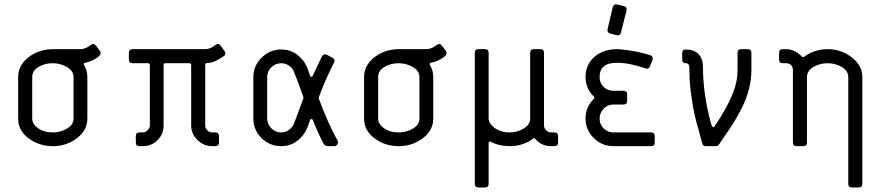

<svg xmlns="http://www.w3.org/2000/svg" viewBox="-20 -660 3976 867"><path d="M312 -124.5V-312Q312 -339.8 282.5 -357.2Q252.9 -374.5 217.8 -374.5Q182.6 -374.5 154.1 -357.9Q125.5 -341.3 125.5 -312V-124.5Q125.5 -100.6 150.4 -82Q176.3 -62.5 218.8 -62Q252.9 -62 282.5 -79.3Q312 -96.7 312 -124.5ZM374.5 -312V-124.5Q374.5 -71.8 327.4 -35.9Q280.3 0 218.8 0Q156.7 0 109.4 -35.2Q62 -70.3 62 -124.5V-312Q62 -365.7 109.4 -401.9Q156.7 -438 218.8 -438H343.3Q365.2 -438 391.1 -457.5Q403.3 -466.8 414.1 -453.1L431.6 -429.7Q440.9 -415 419.9 -400.4Q395 -382.8 364.3 -376.5Q361.3 -376.5 359.1 -373.3Q356.9 -370.1 358.9 -367.2Q374.5 -342.3 374.5 -312Z M906.7 -367.2V-93.3Q906.7 -81.1 916 -71.5Q925.3 -62 938 -62H952.1Q968.8 -62 968.8 -45.4V-16.6Q968.8 0 952.1 0H938Q899.4 0 871.3 -28.1Q843.3 -56.2 843.3 -93.3V-366.2Q843.3 -374.5 835 -374.5H727.1Q718.8 -374.5 718.8 -366.2V-93.3Q718.8 -54.7 691.4 -27.3Q664.1 0 625.5 0H609.9Q593.3 0 593.3 -16.6V-45.4Q593.3 -62 609.9 -62H625.5Q636.7 -62 646.7 -72Q656.7 -82 656.7 -93.3V-366.2Q656.7 -374.5 648.4 -374.5H578.6Q562 -374.5 562 -391.1V-421.4Q562 -438 578.6 -438H906.7Q930.7 -438 953.1 -457.5Q966.8 -466.8 977.1 -453.1L993.7 -429.7Q1002.9 -415 990.7 -406.7Q951.2 -379.9 928.2 -376.5Q921.9 -375.5 914.1 -375.5Q906.7 -374.5 906.7 -367.2Z M1124 -124.5V-312Q1124 -362.8 1161.4 -399.7Q1198.7 -436.5 1250 -436.5Q1290.5 -436.5 1321.5 -413.3Q1352.5 -390.1 1367.2 -355L1380.4 -317.4Q1381.3 -313.5 1386.7 -313.5Q1390.6 -313.5 1392.1 -317.4Q1427.2 -393.1 1433.6 -404.8Q1440.9 -418.5 1455.1 -413.1L1481 -399.4Q1495.6 -391.1 1488.3 -377.4Q1447.8 -297.4 1420.9 -224.1Q1418 -217.8 1420.9 -211.4Q1460.4 -104.5 1504.9 -23.9Q1508.8 -15.6 1503.2 -7.8Q1497.6 0 1490.2 0H1461.4Q1446.8 0 1440.4 -12.2Q1414.6 -62 1392.1 -119.1Q1390.1 -122.1 1385.7 -122.3Q1381.3 -122.6 1380.4 -118.2L1367.2 -82Q1352.5 -46.9 1321.3 -23.4Q1290 0 1250 0Q1198.2 0 1161.1 -36.4Q1124 -72.8 1124 -124.5ZM1186.5 -312V-124.5Q1186.5 -99.6 1205.1 -80.8Q1223.6 -62 1250 -62Q1269.5 -62 1285.6 -74Q1301.8 -85.9 1308.1 -103.5L1325.7 -149.4Q1340.3 -191.9 1349.1 -212.9Q1351.1 -219.2 1349.1 -224.1Q1339.8 -248 1325.7 -288.6L1308.1 -334Q1302.7 -350.6 1286.6 -362.5Q1270.5 -374.5 1250 -374.5Q1224.1 -374.5 1205.3 -356.2Q1186.5 -337.9 1186.5 -312Z M1874 -124.5V-312Q1874 -339.8 1844.5 -357.2Q1814.9 -374.5 1779.8 -374.5Q1744.6 -374.5 1716.1 -357.9Q1687.5 -341.3 1687.5 -312V-124.5Q1687.5 -100.6 1712.4 -82Q1738.3 -62.5 1780.8 -62Q1814.9 -62 1844.5 -79.3Q1874 -96.7 1874 -124.5ZM1936.5 -312V-124.5Q1936.5 -71.8 1889.4 -35.9Q1842.3 0 1780.8 0Q1718.8 0 1671.4 -35.2Q1624 -70.3 1624 -124.5V-312Q1624 -365.7 1671.4 -401.9Q1718.8 -438 1780.8 -438H1905.3Q1927.2 -438 1953.1 -457.5Q1965.3 -466.8 1976.1 -453.1L1993.7 -429.7Q2002.9 -415 1981.9 -400.4Q1957 -382.8 1926.3 -376.5Q1923.3 -376.5 1921.1 -373.3Q1918.9 -370.1 1920.9 -367.2Q1936.5 -342.3 1936.5 -312Z M2500 -45.4V-16.6Q2500 0 2483.4 0H2468.8Q2429.2 0 2402.3 -26.9Q2401.4 -27.8 2399.2 -30.5Q2397 -33.2 2396 -34.2Q2395 -35.2 2391.8 -36.1Q2388.7 -37.1 2387.7 -34.2Q2342.3 0 2280.8 0Q2233.9 0 2195.8 -19.5Q2186.5 -23.4 2186.5 -14.6V169.9Q2186.5 186.5 2169.9 186.5H2140.6Q2124 186.5 2124 169.9V-421.4Q2124 -438 2140.6 -438H2169.9Q2186.5 -438 2186.5 -421.4V-124.5Q2186.5 -104 2211.4 -84Q2239.3 -62 2280.8 -62Q2314.9 -62 2344.5 -79.3Q2374 -96.7 2374 -124.5V-421.4Q2374 -438 2390.6 -438H2419.9Q2436.5 -438 2436.5 -421.4V-93.3Q2436.5 -81.1 2446.3 -71.5Q2456.1 -62 2468.8 -62H2483.4Q2500 -62 2500 -45.4Z M2723.6 -528.3 2746.6 -626.5Q2752 -644 2767.6 -639.2L2796.4 -632.8Q2812 -629.9 2809.1 -612.3L2784.2 -513.7Q2781.2 -498 2765.1 -501L2736.3 -508.3Q2720.7 -512.7 2723.6 -528.3ZM2936.5 -45.4V-16.6Q2936.5 0 2919.9 0H2750Q2698.2 0 2661.1 -36.9Q2624 -73.7 2624 -124.5Q2624 -176.3 2661.6 -213.9Q2667 -219.2 2661.6 -224.1Q2624.5 -259.3 2624 -312Q2624 -368.2 2664.1 -403.1Q2704.1 -438 2766.6 -438Q2780.3 -438 2798.3 -435.5Q2860.4 -428.2 2917 -410.6Q2922.4 -408.7 2925.8 -402.6Q2929.2 -396.5 2926.3 -389.2L2915.5 -361.8Q2909.2 -345.2 2894 -351.6Q2821.3 -376.5 2765.1 -376.5Q2687.5 -376.5 2687.5 -312Q2687.5 -285.2 2705.6 -267.6Q2723.6 -250 2750 -250H2795.4Q2812 -250 2812 -233.4V-204.6Q2812 -188 2795.4 -188H2750Q2724.1 -188 2705.8 -169.2Q2687.5 -150.4 2687.5 -124.5Q2687.5 -98.6 2705.6 -80.3Q2723.6 -62 2750 -62H2919.9Q2936.5 -62 2936.5 -45.4Z M3373 -421.4V-343.3Q3373 -259.3 3330.6 -174.3Q3302.7 -116.2 3249.5 -41.5Q3232.9 -16.6 3226.6 -7.3Q3220.2 0 3212.4 0H3167.5Q3153.8 0 3150.9 -12.2Q3145.5 -34.2 3133.3 -78.6Q3112.8 -145 3103.5 -215.8Q3093.3 -276.9 3092.8 -355Q3092.8 -374.5 3077.1 -374.5Q3060.5 -374.5 3060.5 -391.1V-419.9Q3060.5 -436.5 3077.1 -436.5Q3112.3 -436.5 3133.3 -417Q3153.8 -395 3154.3 -360.8Q3154.3 -230 3192.4 -96.7Q3194.3 -90.3 3197.5 -87.6Q3200.7 -85 3202.9 -85.4Q3205.1 -85.9 3206.1 -88.4Q3277.8 -195.3 3299.3 -267.6Q3310.5 -307.1 3310.5 -343.3V-421.4Q3310.5 -438 3327.1 -438H3356.4Q3373 -438 3373 -421.4Z M3874 -312V169.9Q3874 186.5 3856 186.5H3827.1Q3810.5 186.5 3810.5 169.9V-312Q3810.5 -339.8 3781.5 -357.2Q3752.4 -374.5 3717.3 -374.5Q3681.2 -374.5 3652.6 -357.4Q3624 -340.3 3624 -312V-16.6Q3624 0 3607.4 0H3577.1Q3560.5 0 3560.5 -16.6V-343.3Q3560.5 -357.9 3552.2 -366.2Q3543.9 -374.5 3529.3 -374.5H3514.6Q3498 -374.5 3498 -391.1V-421.4Q3498 -438 3514.6 -438H3529.3Q3567.9 -438 3600.1 -405.8Q3602.1 -402.8 3605.2 -402.6Q3608.4 -402.3 3609.9 -402.8Q3611.3 -403.3 3615 -406Q3618.7 -408.7 3619.6 -409.7Q3662.1 -437.5 3717.3 -438Q3777.3 -438 3825.7 -401.4Q3874 -364.7 3874 -312Z"/></svg>

Font: GOSTRUS
Style: type_B
Weight: 400
Designer: Юрий и Татьяна Кривогуз
Version: Version 02.00